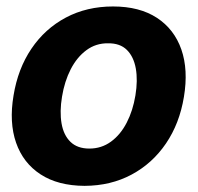

<svg xmlns="http://www.w3.org/2000/svg" viewBox="-20 -573 621 603"><path d="M245.6 10.7Q162.1 10.3 107.4 -25.4Q52.7 -61 30.5 -124.8Q8.3 -188.5 22.5 -272.9Q36.1 -356.9 78.6 -419.9Q121.1 -482.9 186.8 -517.8Q252.4 -552.7 335 -552.7Q418 -552.7 472.7 -517.1Q527.3 -481.4 549.6 -417.5Q571.8 -353.5 557.6 -268.6Q543.9 -185.1 501.2 -122.3Q458.5 -59.6 393.3 -24.7Q328.1 10.3 245.6 10.7ZM260.7 -106.4Q298.8 -106.4 328.6 -128.2Q358.4 -149.9 377.9 -187.7Q397.5 -225.6 405.3 -273.4Q413.1 -320.8 406.5 -357.9Q399.9 -395 378.4 -416.3Q356.9 -437.5 319.3 -437Q281.2 -437.5 251.5 -415.5Q221.7 -393.6 202.1 -355.5Q182.6 -317.4 174.8 -269.5Q167 -222.7 173.3 -185.5Q179.7 -148.4 201.4 -127.4Q223.1 -106.4 260.7 -106.4Z"/></svg>

Font: Inter Tight
Style: Bold Italic
Weight: 700
Italic angle: -9.39999°
Designer: Rasmus Andersson
Foundry: rsms
Version: Version 3.004